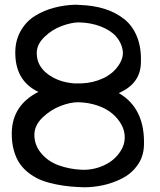

<svg xmlns="http://www.w3.org/2000/svg" viewBox="-20 -776 679 815"><path d="M301 -756Q310 -756 318 -755Q377 -753 423.5 -738.5Q470 -724 506.5 -695.5Q543 -667 562 -619Q581 -571 578 -507Q575 -420 484 -381Q597 -316 591 -157Q589 -110 563.5 -74.5Q538 -39 499 -19Q460 1 418.5 10Q377 19 337 19Q305 18 277.5 15.5Q250 13 217.5 6.5Q185 0 158.5 -10Q132 -20 107 -38Q82 -56 65 -80Q48 -104 38.5 -138.5Q29 -173 30 -215Q33 -330 143 -386Q41 -434 45 -562Q47 -610 70 -648.5Q93 -687 130 -709.5Q167 -732 211 -743.5Q255 -755 301 -756ZM312 -681Q281 -680 241.5 -665.5Q202 -651 169.5 -620Q137 -589 136 -553Q135 -498 181.5 -462.5Q228 -427 295 -422Q306 -422 317 -422Q322 -422 326 -422Q376 -424 418.5 -444Q461 -464 485 -501Q506 -533 500.5 -564.5Q495 -596 472.5 -621.5Q450 -647 408 -663.5Q366 -680 314 -681Q314 -681 312 -681ZM310 -342Q278 -342 236.5 -326Q195 -310 161 -277.5Q127 -245 126 -206Q125 -162 154 -126.5Q183 -91 228.5 -74.5Q274 -58 324.5 -55.5Q375 -53 421 -74Q467 -95 492 -135Q509 -161 509.5 -190.5Q510 -220 496 -246Q482 -272 457 -293.5Q432 -315 394 -328Q356 -341 313 -342Q311 -342 310 -342Z"/></svg>

Font: EptKazoo
Style: Medium
Weight: 500
Version: Version 001.000